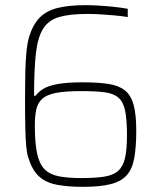

<svg xmlns="http://www.w3.org/2000/svg" viewBox="-20 -716 601 744"><path d="M302 8Q241 8 198.5 -0.5Q156 -9 130 -33.5Q104 -58 89 -107Q84 -123 81.5 -150.5Q79 -178 78 -222.5Q77 -267 77 -334Q77 -390 78 -435Q79 -480 82.5 -515Q86 -550 93 -574Q108 -622 134.5 -648.5Q161 -675 204.5 -685.5Q248 -696 311 -696Q333 -696 360 -694.5Q387 -693 416.5 -690Q446 -687 475 -682V-650Q450 -654 422 -656.5Q394 -659 368 -660.5Q342 -662 318 -662Q250 -662 209 -650Q168 -638 147 -604.5Q126 -571 119 -508.5Q112 -446 112 -345H118Q128 -359 146.5 -371Q165 -383 201.5 -390Q238 -397 299 -397Q359 -397 399 -391Q439 -385 463 -366.5Q487 -348 497.5 -310.5Q508 -273 508 -210Q508 -147 500.5 -104.5Q493 -62 471.5 -37.5Q450 -13 409 -2.5Q368 8 302 8ZM295 -26Q349 -26 384 -31.5Q419 -37 438 -54Q457 -71 464.5 -104Q472 -137 472 -191Q472 -252 465 -286.5Q458 -321 439 -337.5Q420 -354 385 -358.5Q350 -363 295 -363Q233 -363 197 -356Q161 -349 143.5 -333Q126 -317 120.5 -291.5Q115 -266 115 -228Q115 -163 123.5 -122.5Q132 -82 152 -61Q172 -40 207 -33Q242 -26 295 -26Z"/></svg>

Font: Saira Thin SemiCondensed
Style: Regular
Weight: 100
Width: 4
Version: Version 1.101